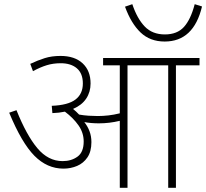

<svg xmlns="http://www.w3.org/2000/svg" viewBox="-20 -900 988 920"><path d="M418 -219Q418 -174 399 -146Q380 -118 349.5 -105Q319 -92 284 -92Q206 -92 145 -153.5Q84 -215 24 -360L59 -372Q107 -252 159 -190Q211 -128 280 -128Q322 -128 351.5 -149.5Q381 -171 381 -222Q381 -264 356 -299.5Q331 -335 291 -365Q263 -359 231 -358L228 -393Q306 -396 341.5 -423Q377 -450 377 -500Q377 -548 348.5 -572.5Q320 -597 271 -597Q235 -597 204 -587.5Q173 -578 138 -559L125 -594Q161 -611 194.5 -621.5Q228 -632 270 -632Q338 -632 376 -596.5Q414 -561 414 -500Q414 -459 393 -427.5Q372 -396 330 -378Q345 -366 359 -351Q382 -347 405 -345.5Q428 -344 448 -344Q473 -344 499.5 -347Q526 -350 554 -357V-587H474V-622H936V-587H823V0H786V-587H591V0H554V-321Q529 -315 504 -312Q479 -309 454 -309Q416 -309 384 -315Q400 -295 409 -271Q418 -247 418 -219ZM948 -869Q908 -701 769 -701Q699 -701 653.5 -744.5Q608 -788 579 -868L614 -880Q637 -811 673.5 -773Q710 -735 770 -735Q829 -735 861.5 -771Q894 -807 913 -880Z"/></svg>

Font: Noto Sans ExtraLight
Style: Regular
Weight: 200
Designer: Monotype Design Team
Foundry: Monotype Imaging Inc.
Version: Version 2.007